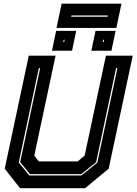

<svg xmlns="http://www.w3.org/2000/svg" viewBox="-20 -994 721 1014"><path d="M86 0 5 -103 132 -700H273.5L161 -172L185 -141.5H390L427 -172L539.5 -700H681L554 -103L429 0ZM134.5 -67.5H410L494 -135L600 -634H593L487.5 -137L409 -74.5H138.5L86.5 -137.5L192 -634H185L79 -135.5ZM462.5 -726 484.5 -831H590.5L568.5 -726ZM254.5 -726 276.5 -831H382.5L360.5 -726ZM314 -772H319L321.5 -784H316.5ZM523 -772H528L530.5 -784H525.5ZM278.5 -846.5 305.5 -974.5H621.5L594.5 -846.5ZM356 -905.5H548L549.5 -912.5H357.5Z"/></svg>

Font: Tourney ExtraBold
Style: Italic
Weight: 800
Italic angle: -12°
Version: Version 1.015